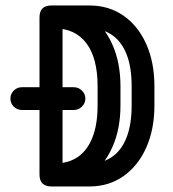

<svg xmlns="http://www.w3.org/2000/svg" viewBox="-20 -679 632 700"><path d="M59.8 -278Q42.5 -278 30.2 -290.2Q18 -302.5 18 -320Q18 -336.5 30.2 -348.8Q42.5 -361 59.8 -361H249.2Q266 -361 278.6 -348.8Q291.2 -336.5 291.2 -320Q291.2 -302.5 278.6 -290.2Q266 -278 249.2 -278ZM306 -659Q377 -659 430.4 -621.8Q483.8 -584.5 513.4 -517.9Q543 -451.2 543 -364.5V-294.8Q543 -208 513.4 -141.4Q483.8 -74.8 430.4 -37Q377 0.8 306 0.8H167.5Q124 0.8 124 -42.8V-615.5Q124 -659 167.5 -659ZM208 -575.2V-83.2H306Q354.5 -83.2 389 -107.4Q423.5 -131.5 441.8 -178.8Q460 -226 460 -294.8V-364.5Q460 -433.5 441.8 -480.2Q423.5 -527 389 -551.1Q354.5 -575.2 306 -575.2ZM180.5 -575.2Q163.8 -575.2 151.6 -587.9Q139.5 -600.5 139.5 -617.2Q139.5 -634.5 151.6 -646.8Q163.8 -659 180.5 -659Q252.2 -659 305.8 -621.8Q359.2 -584.5 389.2 -517.9Q419.2 -451.2 419.2 -364.5V-294.8Q419.2 -208 389.2 -141.4Q359.2 -74.8 305.8 -37Q252.2 0.8 180.5 0.8Q163.8 0.8 151.6 -11.5Q139.5 -23.8 139.5 -41.2Q139.5 -58.8 151.6 -71Q163.8 -83.2 180.5 -83.2Q230.2 -83.2 264.6 -107.4Q299 -131.5 317.4 -178.8Q335.8 -226 335.8 -294.8V-364.5Q335.8 -467.2 295 -521.2Q254.2 -575.2 180.5 -575.2Z"/></svg>

Font: Libertine-Super Thin
Style: Regular
Weight: 100
Designer: Bastien Sozeau
Foundry: NBR — Bastien Sozeau
Version: Version 2.003;gftools[0.9.33]